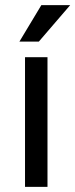

<svg xmlns="http://www.w3.org/2000/svg" viewBox="-20 -732 295 752"><path d="M78 0V-508H166V0ZM56 -569 142 -712H255L132 -569Z"/></svg>

Font: CST
Style: Regular
Weight: 400
Version: Version 1.00